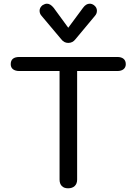

<svg xmlns="http://www.w3.org/2000/svg" viewBox="-20 -1008 738 1038"><path d="M302 -37V-624H85Q63 -624 50.5 -633.5Q38 -643 38 -661Q38 -700 85 -700H614Q636 -700 648 -690Q660 -680 660 -661Q660 -644 648 -634Q636 -624 614 -624H397V-37Q397 -15 384 -2.5Q371 10 348 10Q326 10 314 -2.5Q302 -15 302 -37ZM311 -796 205 -922Q194 -934 194 -950Q194 -967 210 -980Q223 -988 234 -988Q252 -988 270 -966L349 -858L429 -966Q445 -988 465 -988Q477 -988 488 -980Q504 -968 504 -950Q504 -934 493 -922L388 -796Q373 -776 349 -776Q326 -776 311 -796Z"/></svg>

Font: Kodchasan Medium
Style: Regular
Weight: 500
Designer: Katatrad Aksorn Co.,Ltd.
Foundry: Cadson Demak Co.,Ltd.
Version: Version 1.000; ttfautohint (v1.6)